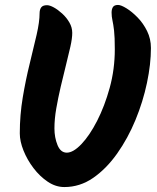

<svg xmlns="http://www.w3.org/2000/svg" viewBox="-20 -768 635 776"><path d="M272 -635Q272 -613 264.5 -579.5Q257 -546 246.5 -504.5Q236 -463 225.5 -418Q215 -373 207.5 -330Q200 -287 200 -249Q200 -212 212.5 -181.5Q225 -151 250 -151Q276 -151 309 -185.5Q342 -220 372.5 -279.5Q403 -339 423.5 -413.5Q444 -488 444 -569Q444 -619 441 -644.5Q438 -670 434.5 -685.5Q431 -701 431 -717Q431 -731 436.5 -739.5Q442 -748 457 -748Q469 -748 491 -734.5Q513 -721 536 -697.5Q559 -674 574.5 -642.5Q590 -611 590 -574Q590 -509 574 -433Q558 -357 527.5 -283Q497 -209 453.5 -147.5Q410 -86 356.5 -49Q303 -12 240 -12Q205 -12 173 -33.5Q141 -55 115.5 -88.5Q90 -122 75 -159.5Q60 -197 60 -229Q60 -303 72 -374.5Q84 -446 100 -510.5Q116 -575 128 -627.5Q140 -680 140 -714Q140 -729 146.5 -738Q153 -747 170 -747Q181 -747 197.5 -738Q214 -729 231.5 -713Q249 -697 260.5 -677Q272 -657 272 -635Z"/></svg>

Font: Kalam Variable Light
Style: Regular
Weight: 300
Designer: Lipi Raval, Jonny Pinhorn
Foundry: Indian Type Foundry
Version: Version 3.000